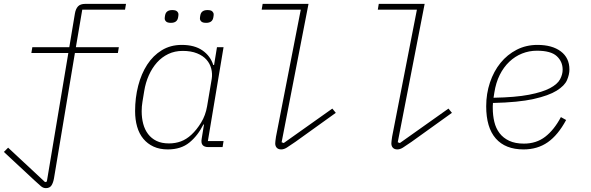

<svg xmlns="http://www.w3.org/2000/svg" viewBox="-31 -760 3051 992"><path d="M206 212Q192 212 180.5 202Q169 192 146 171L-11 25L11 3L202 181L211 178L322 -486H131L136 -516H327L356 -690Q360 -714 372 -727Q384 -740 410 -740H620L615 -710H394L361 -516H583L578 -486H356L248 161Q244 184 235 198Q226 212 206 212Z M836 12Q794 12 762.5 -2.5Q731 -17 709.5 -43Q688 -69 677.5 -105.5Q667 -142 667 -186Q667 -255 683 -317Q699 -379 729.5 -426Q760 -473 805 -500.5Q850 -528 908 -528Q974 -528 1015 -499.5Q1056 -471 1071 -424H1075L1090 -516H1124L1043 -31H1124L1119 0H1046Q1003 0 1011 -43L1023 -117H1020Q991 -59 947.5 -23.5Q904 12 836 12ZM842 -19Q875 -19 903.5 -29.5Q932 -40 958 -64Q985 -89 1008 -126.5Q1031 -164 1039 -211L1063 -353Q1067 -379 1060.5 -405Q1054 -431 1036 -451.5Q1018 -472 987 -484.5Q956 -497 913 -497Q872 -497 838.5 -481Q805 -465 780 -437Q755 -409 738 -371Q721 -333 714 -289L705 -234Q701 -211 701 -185Q701 -150 709 -120Q717 -90 734 -67.5Q751 -45 777.5 -32Q804 -19 842 -19ZM852 -642Q834 -642 827 -649Q820 -656 820 -664Q820 -668 820.5 -672Q821 -676 822 -681Q827 -708 859 -708Q877 -708 884 -701Q891 -694 891 -686Q891 -682 890.5 -678Q890 -674 889 -669Q884 -642 852 -642ZM1034 -642Q1016 -642 1009 -649Q1002 -656 1002 -664Q1002 -668 1002.5 -672Q1003 -676 1004 -681Q1009 -708 1041 -708Q1059 -708 1066 -701Q1073 -694 1073 -686Q1073 -682 1072.5 -678Q1072 -674 1071 -669Q1066 -642 1034 -642Z M1422 12Q1407 12 1399 3.5Q1391 -5 1391 -19Q1391 -24 1392 -32Q1393 -40 1395 -54L1523 -710H1321L1326 -740H1563L1424 -25L1435 -21L1686 -199L1704 -177L1495 -27Q1466 -7 1451 2.5Q1436 12 1422 12Z M2022 12Q2007 12 1999 3.5Q1991 -5 1991 -19Q1991 -24 1992 -32Q1993 -40 1995 -54L2123 -710H1921L1926 -740H2163L2024 -25L2035 -21L2286 -199L2304 -177L2095 -27Q2066 -7 2051 2.5Q2036 12 2022 12Z M2674 12Q2580 12 2530.5 -44.5Q2481 -101 2481 -211Q2481 -276 2500.5 -334Q2520 -392 2555 -435Q2590 -478 2638.5 -503Q2687 -528 2746 -528Q2822 -528 2866.5 -494.5Q2911 -461 2911 -401Q2911 -375 2898.5 -346Q2886 -317 2845 -291.5Q2804 -266 2726 -248.5Q2648 -231 2516 -228Q2515 -220 2515 -212Q2515 -204 2515 -202Q2515 -164 2523 -130.5Q2531 -97 2550 -72Q2569 -47 2600 -32.5Q2631 -18 2676 -18Q2740 -18 2786 -53.5Q2832 -89 2867 -155L2894 -140Q2852 -62 2799 -25Q2746 12 2674 12ZM2743 -498Q2703 -498 2666.5 -483.5Q2630 -469 2600.5 -441Q2571 -413 2551 -373Q2531 -333 2523 -281L2519 -255Q2632 -257 2702 -270.5Q2772 -284 2810.5 -304.5Q2849 -325 2862.5 -350Q2876 -375 2876 -400Q2876 -442 2845.5 -470Q2815 -498 2743 -498Z"/></svg>

Font: IBM Plex Mono ExtraLight
Style: Italic
Weight: 200
Italic angle: -9°
Monospace: yes
Designer: Mike Abbink, Paul van der Laan, Pieter van Rosmalen
Foundry: Bold Monday
Version: Version 2.3